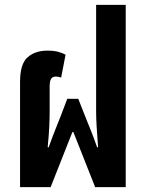

<svg xmlns="http://www.w3.org/2000/svg" viewBox="-20 -765 599 785"><path d="M62 0V-430Q62 -504 93 -531Q124 -558 174 -558Q200 -558 218.5 -553Q237 -548 248 -541L230 -448Q219 -452 208 -452Q194 -452 188.5 -442Q183 -432 183 -412V-309Q183 -284 181.5 -249Q180 -214 175 -163H179Q196 -210 207.5 -238.5Q219 -267 228 -290L255 -361H300L328 -290Q343 -253 353.5 -226.5Q364 -200 377 -163H381Q377 -214 375 -249Q373 -284 373 -309V-745H494V0H369L280 -225H276L187 0Z"/></svg>

Font: Noto Sans Thai ExtCond
Style: Bold
Weight: 700
Width: 2
Designer: Monotype Design Team
Foundry: Monotype Imaging Inc.
Version: Version 2.002; ttfautohint (v1.8.4.7-5d5b)